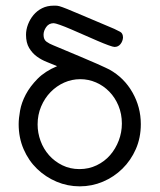

<svg xmlns="http://www.w3.org/2000/svg" viewBox="-20 -654 565 679"><path d="M46 -215Q46 -235 51 -263Q56 -291 71 -319.5Q86 -348 112.5 -375Q139 -402 182 -420Q166 -427 146.5 -434.5Q127 -442 110.5 -454Q94 -466 83 -484.5Q72 -503 72 -531Q72 -549 79 -567.5Q86 -586 98.5 -601Q111 -616 129 -625Q147 -634 170 -634H177Q183 -634 190.5 -632Q198 -630 218 -622Q238 -614 276.5 -597.5Q315 -581 384 -552Q395 -547 405 -541.5Q415 -536 415 -521Q414 -508 406 -498Q398 -488 385 -488Q380 -488 363.5 -494Q347 -500 325 -509.5Q303 -519 278 -530Q253 -541 231 -550.5Q209 -560 192 -566Q175 -572 170 -572Q153 -572 143.5 -558.5Q134 -545 134 -531Q134 -514 144.5 -506.5Q155 -499 168 -494Q230 -468 267 -452.5Q304 -437 324 -428Q344 -419 352.5 -415Q361 -411 367 -408Q419 -379 448.5 -327Q478 -275 478 -215Q478 -167 460.5 -127Q443 -87 413 -57.5Q383 -28 344 -11.5Q305 5 262 5Q219 5 180 -11.5Q141 -28 111 -57Q81 -86 63.5 -126.5Q46 -167 46 -215ZM113 -214Q113 -184 123.5 -155.5Q134 -127 153.5 -105Q173 -83 200.5 -69.5Q228 -56 261 -56Q294 -56 322 -69.5Q350 -83 369.5 -105.5Q389 -128 400 -157Q411 -186 411 -217Q411 -251 399 -280Q387 -309 366.5 -330Q346 -351 319.5 -362.5Q293 -374 264 -374Q234 -374 207 -362Q180 -350 159 -328.5Q138 -307 125.5 -277.5Q113 -248 113 -214Z"/></svg>

Font: CMU Typewriter Custom
Style: Regular
Weight: 500
Monospace: yes
Version: Version 0.7.0